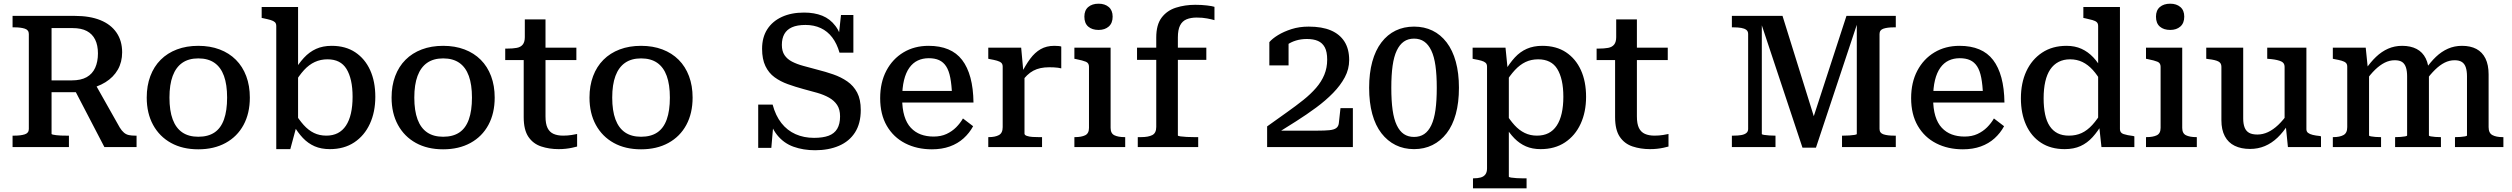

<svg xmlns="http://www.w3.org/2000/svg" viewBox="-20 -796 13592 1039"><path d="M378 -321 545 0H719V-62H710Q692 -62 677.5 -65Q663 -68 651 -78Q639 -88 628 -106L492 -347ZM259 -72V-644H373Q420 -644 450 -628Q480 -612 495 -581.5Q510 -551 510 -507Q510 -462 495 -429Q480 -396 449 -378.5Q418 -361 368 -361H242V-297H395Q404 -297 412.5 -299.5Q421 -302 429.5 -305Q438 -308 446 -312Q507 -324 550.5 -351Q594 -378 617.5 -419Q641 -460 641 -513Q641 -575 610.5 -619.5Q580 -664 523 -687Q466 -710 385 -710H48V-648H59Q92 -648 114 -641Q136 -634 136 -612V-98Q136 -76 114 -69Q92 -62 59 -62H48V0H353V-62H337Q323 -62 309 -62.5Q295 -63 284 -64.5Q273 -66 266 -67.5Q259 -69 259 -72Z M1332 -268Q1332 -183 1298 -120Q1264 -57 1201 -22.5Q1138 12 1053 12Q968 12 905.5 -22.5Q843 -57 808.5 -120Q774 -183 774 -268Q774 -332 793.5 -384Q813 -436 849.5 -472.5Q886 -509 937.5 -528.5Q989 -548 1053 -548Q1117 -548 1168.5 -528.5Q1220 -509 1256.5 -472.5Q1293 -436 1312.5 -384Q1332 -332 1332 -268ZM897 -268Q897 -197 914.5 -150Q932 -103 966.5 -79.5Q1001 -56 1053 -56Q1106 -56 1140.5 -79Q1175 -102 1192 -149.5Q1209 -197 1209 -268Q1209 -338 1192 -385Q1175 -432 1140.5 -456Q1106 -480 1053 -480Q1001 -480 966.5 -456Q932 -432 914.5 -385Q897 -338 897 -268Z M1765 11Q1718 11 1682.5 -4.5Q1647 -20 1619 -49.5Q1591 -79 1567 -121L1571 -192Q1597 -149 1623 -120Q1649 -91 1679 -76.5Q1709 -62 1746 -62Q1781 -62 1807.5 -75.5Q1834 -89 1852 -116Q1870 -143 1879 -182.5Q1888 -222 1888 -272Q1888 -322 1879.5 -359.5Q1871 -397 1855 -423Q1839 -449 1813.5 -462Q1788 -475 1752 -475Q1715 -475 1683.5 -460.5Q1652 -446 1625 -416.5Q1598 -387 1570 -340L1568 -405Q1595 -451 1624.5 -483Q1654 -515 1690.5 -531.5Q1727 -548 1775 -548Q1850 -548 1902.5 -513Q1955 -478 1983 -416.5Q2011 -355 2011 -272Q2011 -190 1981.5 -126Q1952 -62 1897 -25.5Q1842 11 1765 11ZM1475 -655Q1475 -669 1467.5 -676Q1460 -683 1445 -687.5Q1430 -692 1406 -697L1396 -699V-758H1593V-122L1585 -115L1551 11H1475Z M2657 -268Q2657 -183 2623 -120Q2589 -57 2526 -22.5Q2463 12 2378 12Q2293 12 2230.5 -22.5Q2168 -57 2133.5 -120Q2099 -183 2099 -268Q2099 -332 2118.5 -384Q2138 -436 2174.5 -472.5Q2211 -509 2262.5 -528.5Q2314 -548 2378 -548Q2442 -548 2493.5 -528.5Q2545 -509 2581.5 -472.5Q2618 -436 2637.5 -384Q2657 -332 2657 -268ZM2222 -268Q2222 -197 2239.5 -150Q2257 -103 2291.5 -79.5Q2326 -56 2378 -56Q2431 -56 2465.5 -79Q2500 -102 2517 -149.5Q2534 -197 2534 -268Q2534 -338 2517 -385Q2500 -432 2465.5 -456Q2431 -480 2378 -480Q2326 -480 2291.5 -456Q2257 -432 2239.5 -385Q2222 -338 2222 -268Z M2714 -471V-533H2724Q2755 -533 2776.5 -537Q2798 -541 2809 -555Q2820 -569 2820 -595L2899 -538H3099V-471ZM2932 -166Q2932 -126 2943 -103.5Q2954 -81 2975.5 -71.5Q2997 -62 3027 -62Q3052 -62 3073.5 -65.5Q3095 -69 3103 -71V-3Q3092 0 3076 3.5Q3060 7 3041.5 9Q3023 11 3003 11Q2952 11 2908.5 -3.5Q2865 -18 2839.5 -55.5Q2814 -93 2814 -162V-522L2820 -530V-691H2932Z M3728 -268Q3728 -183 3694 -120Q3660 -57 3597 -22.5Q3534 12 3449 12Q3364 12 3301.5 -22.5Q3239 -57 3204.5 -120Q3170 -183 3170 -268Q3170 -332 3189.5 -384Q3209 -436 3245.5 -472.5Q3282 -509 3333.5 -528.5Q3385 -548 3449 -548Q3513 -548 3564.5 -528.5Q3616 -509 3652.5 -472.5Q3689 -436 3708.5 -384Q3728 -332 3728 -268ZM3293 -268Q3293 -197 3310.5 -150Q3328 -103 3362.5 -79.5Q3397 -56 3449 -56Q3502 -56 3536.5 -79Q3571 -102 3588 -149.5Q3605 -197 3605 -268Q3605 -338 3588 -385Q3571 -432 3536.5 -456Q3502 -480 3449 -480Q3397 -480 3362.5 -456Q3328 -432 3310.5 -385Q3293 -338 3293 -268Z M4385 -50Q4433 -50 4464 -61.5Q4495 -73 4510.5 -99Q4526 -125 4526 -166Q4526 -204 4510 -228Q4494 -252 4466.5 -267.5Q4439 -283 4403 -293.5Q4367 -304 4328 -314Q4284 -326 4243.5 -340.5Q4203 -355 4171.5 -378Q4140 -401 4122 -438.5Q4104 -476 4104 -532Q4104 -594 4132 -637.5Q4160 -681 4211 -704.5Q4262 -728 4331 -728Q4387 -728 4429.5 -711Q4472 -694 4501 -655.5Q4530 -617 4545 -552L4516 -577L4531 -715H4598V-511H4523Q4509 -560 4483.5 -593.5Q4458 -627 4421.5 -644Q4385 -661 4339 -661Q4294 -661 4266 -648.5Q4238 -636 4224.5 -612Q4211 -588 4211 -553Q4211 -519 4225.5 -497.5Q4240 -476 4266 -462.5Q4292 -449 4327 -439.5Q4362 -430 4403 -419Q4447 -408 4489 -393.5Q4531 -379 4565 -355.5Q4599 -332 4618.5 -295Q4638 -258 4638 -201Q4638 -128 4607 -79.5Q4576 -31 4520 -7Q4464 17 4391 17Q4327 17 4274 -2Q4221 -21 4185 -66Q4149 -111 4134 -188L4168 -158L4154 4H4083V-230H4161Q4177 -170 4208.5 -130Q4240 -90 4285 -70Q4330 -50 4385 -50Z M4862 -264Q4862 -208 4874 -168.5Q4886 -129 4909 -104.5Q4932 -80 4963 -68.5Q4994 -57 5032 -57Q5072 -57 5102 -71Q5132 -85 5154 -107Q5176 -129 5191 -155L5246 -113Q5226 -76 5194.5 -47.5Q5163 -19 5120 -3.5Q5077 12 5023 12Q4942 12 4878.5 -20.5Q4815 -53 4779 -115Q4743 -177 4743 -265Q4743 -350 4776.5 -413.5Q4810 -477 4869 -512.5Q4928 -548 5005 -548Q5066 -548 5111.5 -529Q5157 -510 5186.5 -471.5Q5216 -433 5231.5 -375.5Q5247 -318 5248 -241H4834V-304H5157L5132 -280Q5130 -336 5122.5 -375Q5115 -414 5100 -437Q5085 -460 5062 -470.5Q5039 -481 5006 -481Q4973 -481 4946.5 -468.5Q4920 -456 4901 -429.5Q4882 -403 4872 -362Q4862 -321 4862 -264Z M5723 -544V-426Q5716 -428 5705 -429.5Q5694 -431 5681.5 -431.5Q5669 -432 5658 -432Q5632 -432 5611 -427.5Q5590 -423 5572 -413.5Q5554 -404 5538 -388.5Q5522 -373 5505 -350L5504 -393Q5529 -443 5554.5 -477.5Q5580 -512 5611.5 -530Q5643 -548 5685 -548Q5697 -548 5708 -547Q5719 -546 5723 -544ZM5328 0V-54H5331Q5365 -54 5385.5 -65Q5406 -76 5406 -108V-435Q5406 -449 5398.5 -456Q5391 -463 5375.5 -467.5Q5360 -472 5337 -476L5328 -478V-538H5506L5519 -396L5524 -400V-73Q5524 -65 5537 -60.5Q5550 -56 5567.5 -55Q5585 -54 5600 -54H5619V0Z M5925 -634Q5890 -634 5869 -652Q5848 -670 5848 -706Q5848 -740 5869 -758Q5890 -776 5925 -776Q5959 -776 5980 -758Q6001 -740 6001 -706Q6001 -671 5980 -652.5Q5959 -634 5925 -634ZM5990 -538V-104Q5990 -74 6010.5 -64Q6031 -54 6066 -54H6069V0H5794V-54H5797Q5832 -54 5852.5 -64Q5873 -74 5873 -104V-435Q5873 -455 5856 -462Q5839 -469 5804 -476L5794 -478V-538Z M6133 -538H6508V-472H6133ZM6552 -759V-687Q6539 -691 6513.5 -696Q6488 -701 6456 -701Q6424 -701 6401 -691.5Q6378 -682 6366 -658.5Q6354 -635 6354 -593V-63Q6354 -60 6368 -58Q6382 -56 6402 -55Q6422 -54 6442 -54H6464V0H6137V-54H6155Q6194 -54 6215.5 -65Q6237 -76 6237 -109V-593Q6237 -662 6266 -700.5Q6295 -739 6343.5 -754.5Q6392 -770 6448 -770Q6482 -770 6511.5 -766.5Q6541 -763 6552 -759Z M7108 -89H6872Q6869 -85 6868.5 -80Q6868 -75 6870.5 -71Q6873 -67 6878 -67Q6936 -103 6993.5 -139.5Q7051 -176 7102.5 -214Q7154 -252 7194 -293Q7234 -334 7257.5 -378Q7281 -422 7281 -471Q7281 -531 7255.5 -571Q7230 -611 7182 -631.5Q7134 -652 7062 -652Q7011 -652 6969 -638.5Q6927 -625 6896 -606Q6865 -587 6849 -568V-442H6953V-572Q6947 -574 6939.5 -570Q6932 -566 6925.5 -558Q6919 -550 6914.5 -540Q6910 -530 6910 -520Q6924 -538 6944.5 -553Q6965 -568 6992.5 -576.5Q7020 -585 7052 -585Q7088 -585 7112 -574.5Q7136 -564 7149 -540Q7162 -516 7162 -473Q7162 -429 7146.5 -391.5Q7131 -354 7102 -320.5Q7073 -287 7033 -255Q6993 -223 6943.5 -188Q6894 -153 6837 -112V0H7301V-211H7234L7225 -129Q7223 -112 7211 -103Q7199 -94 7174 -91.5Q7149 -89 7108 -89Z M7632 11Q7577 11 7532.5 -11Q7488 -33 7455.5 -75Q7423 -117 7406 -179Q7389 -241 7389 -321Q7389 -400 7406 -462Q7423 -524 7455.5 -566.5Q7488 -609 7532.5 -630.5Q7577 -652 7632 -652Q7687 -652 7731.5 -630.5Q7776 -609 7808.5 -566.5Q7841 -524 7858 -462Q7875 -400 7875 -321Q7875 -241 7858 -179Q7841 -117 7808.5 -75Q7776 -33 7731.5 -11Q7687 11 7632 11ZM7632 -55Q7664 -55 7687 -70.5Q7710 -86 7725.5 -118.5Q7741 -151 7748 -201Q7755 -251 7755 -321Q7755 -390 7748 -440Q7741 -490 7725.5 -522.5Q7710 -555 7687 -571Q7664 -587 7632 -587Q7600 -587 7577 -571Q7554 -555 7538.5 -522.5Q7523 -490 7516 -440Q7509 -390 7509 -321Q7509 -251 7516 -201Q7523 -151 7538.5 -118.5Q7554 -86 7577 -70.5Q7600 -55 7632 -55Z M8241 223H7951V169H7954Q7976 169 7992.5 164.5Q8009 160 8018 148Q8027 136 8027 115V-435Q8027 -449 8019.5 -456Q8012 -463 7996.5 -467.5Q7981 -472 7958 -476L7949 -478V-538H8127L8140 -408L8145 -403V160Q8145 163 8157.5 165Q8170 167 8187 168Q8204 169 8218 169H8241ZM8317 11Q8272 11 8237.5 -4Q8203 -19 8175 -47.5Q8147 -76 8123 -117L8125 -188Q8150 -147 8175.5 -119Q8201 -91 8231 -76.5Q8261 -62 8297 -62Q8333 -62 8359.5 -75.5Q8386 -89 8404 -116Q8422 -143 8431 -182.5Q8440 -222 8440 -272Q8440 -322 8431.5 -359.5Q8423 -397 8407 -423Q8391 -449 8365 -462Q8339 -475 8304 -475Q8266 -475 8235.5 -460.5Q8205 -446 8178 -417Q8151 -388 8124 -344L8123 -410Q8149 -454 8177.5 -485Q8206 -516 8242.5 -532Q8279 -548 8326 -548Q8402 -548 8454.5 -513Q8507 -478 8535 -416.5Q8563 -355 8563 -272Q8563 -190 8533.5 -126Q8504 -62 8449 -25.5Q8394 11 8317 11Z M8620 -471V-533H8630Q8661 -533 8682.5 -537Q8704 -541 8715 -555Q8726 -569 8726 -595L8805 -538H9005V-471ZM8838 -166Q8838 -126 8849 -103.5Q8860 -81 8881.5 -71.5Q8903 -62 8933 -62Q8958 -62 8979.5 -65.5Q9001 -69 9009 -71V-3Q8998 0 8982 3.5Q8966 7 8947.5 9Q8929 11 8909 11Q8858 11 8814.5 -3.5Q8771 -18 8745.5 -55.5Q8720 -93 8720 -162V-522L8726 -530V-691H8838Z M9352 0V-62H9362Q9385 -62 9402.5 -65Q9420 -68 9430 -76Q9440 -84 9440 -98V-612Q9440 -627 9430 -634.5Q9420 -642 9402.5 -645Q9385 -648 9362 -648H9352V-710H9626L9809 -123L9786 -139L9972 -710H10239V-648H10228Q10194 -648 10172.5 -641Q10151 -634 10151 -612V-98Q10151 -76 10172.5 -69Q10194 -62 10228 -62H10239V0H9948V-62H9957Q9972 -62 9988 -63Q10004 -64 10016 -66Q10028 -68 10028 -71V-688L10038 -692L9807 3H9734L9503 -692H9514V-71Q9514 -68 9526 -66Q9538 -64 9554.5 -63Q9571 -62 9584 -62H9588V0Z M10441 -264Q10441 -208 10453 -168.5Q10465 -129 10488 -104.5Q10511 -80 10542 -68.5Q10573 -57 10611 -57Q10651 -57 10681 -71Q10711 -85 10733 -107Q10755 -129 10770 -155L10825 -113Q10805 -76 10773.5 -47.5Q10742 -19 10699 -3.5Q10656 12 10602 12Q10521 12 10457.5 -20.5Q10394 -53 10358 -115Q10322 -177 10322 -265Q10322 -350 10355.5 -413.5Q10389 -477 10448 -512.5Q10507 -548 10584 -548Q10645 -548 10690.5 -529Q10736 -510 10765.5 -471.5Q10795 -433 10810.5 -375.5Q10826 -318 10827 -241H10413V-304H10736L10711 -280Q10709 -336 10701.5 -375Q10694 -414 10679 -437Q10664 -460 10641 -470.5Q10618 -481 10585 -481Q10552 -481 10525.5 -468.5Q10499 -456 10480 -429.5Q10461 -403 10451 -362Q10441 -321 10441 -264Z M11452 -97Q11452 -77 11471.5 -70.5Q11491 -64 11524 -60L11530 -58V0H11352L11339 -119L11334 -116V-655Q11334 -669 11326.5 -676Q11319 -683 11303 -687.5Q11287 -692 11264 -697L11254 -699V-758H11452ZM11163 -548Q11208 -548 11243.5 -532Q11279 -516 11307.5 -486Q11336 -456 11359 -412L11356 -344Q11331 -389 11305 -417.5Q11279 -446 11249 -460.5Q11219 -475 11182 -475Q11147 -475 11120 -461Q11093 -447 11075 -420.5Q11057 -394 11048 -354.5Q11039 -315 11039 -264Q11039 -215 11047 -177Q11055 -139 11072 -113.5Q11089 -88 11114.5 -75Q11140 -62 11176 -62Q11214 -62 11244.5 -76Q11275 -90 11302.5 -120Q11330 -150 11357 -196L11359 -131Q11333 -86 11304 -54Q11275 -22 11238.5 -5.5Q11202 11 11153 11Q11078 11 11025 -23.5Q10972 -58 10944 -120Q10916 -182 10916 -264Q10916 -347 10945.5 -410.5Q10975 -474 11030.5 -511Q11086 -548 11163 -548Z M11724 -634Q11689 -634 11668 -652Q11647 -670 11647 -706Q11647 -740 11668 -758Q11689 -776 11724 -776Q11758 -776 11779 -758Q11800 -740 11800 -706Q11800 -671 11779 -652.5Q11758 -634 11724 -634ZM11789 -538V-104Q11789 -74 11809.5 -64Q11830 -54 11865 -54H11868V0H11593V-54H11596Q11631 -54 11651.5 -64Q11672 -74 11672 -104V-435Q11672 -455 11655 -462Q11638 -469 11603 -476L11593 -478V-538Z M12119 -538V-155Q12119 -126 12126.5 -106.5Q12134 -87 12150.5 -77.5Q12167 -68 12196 -68Q12225 -68 12253 -81Q12281 -94 12308.5 -120Q12336 -146 12364 -186L12363 -124Q12336 -81 12304.5 -51Q12273 -21 12236 -5.5Q12199 10 12156 10Q12108 10 12073 -7Q12038 -24 12019.5 -59Q12001 -94 12001 -145V-435Q12001 -455 11984.5 -463.5Q11968 -472 11932 -476L11919 -478V-538ZM12461 -538V-97Q12461 -84 12470 -77Q12479 -70 12495.5 -66Q12512 -62 12534 -60L12540 -58V0H12361L12349 -119L12343 -125V-435Q12343 -455 12325 -463.5Q12307 -472 12272 -476L12249 -478V-538Z M12604 0V-54H12607Q12641 -54 12661.5 -65Q12682 -76 12682 -108V-435Q12682 -449 12674.5 -456Q12667 -463 12651.5 -467.5Q12636 -472 12613 -476L12604 -478V-538H12782L12794 -421L12800 -417V-63Q12800 -60 12810.5 -58Q12821 -56 12835 -55Q12849 -54 12861 -54H12865V0ZM13189 0H12941V-54H12944Q12956 -54 12970.5 -55Q12985 -56 12995.5 -58Q13006 -60 13006 -63V-383Q13006 -412 12999.5 -431.5Q12993 -451 12979 -460.5Q12965 -470 12939 -470Q12911 -470 12885 -457Q12859 -444 12833 -419Q12807 -394 12779 -354L12780 -419Q12808 -460 12838 -488.5Q12868 -517 12903 -532.5Q12938 -548 12979 -548Q13025 -548 13057.5 -531Q13090 -514 13107 -479.5Q13124 -445 13124 -393V-63Q13124 -60 13134 -58Q13144 -56 13159 -55Q13174 -54 13186 -54H13189ZM13527 0H13265V-54H13268Q13281 -54 13295 -55Q13309 -56 13319.5 -58Q13330 -60 13330 -63V-383Q13330 -412 13323.5 -431.5Q13317 -451 13302.5 -460.5Q13288 -470 13263 -470Q13235 -470 13209 -457Q13183 -444 13157 -418.5Q13131 -393 13103 -355L13104 -419Q13132 -460 13162 -488.5Q13192 -517 13227 -532.5Q13262 -548 13303 -548Q13349 -548 13381 -531Q13413 -514 13430 -479.5Q13447 -445 13447 -393V-108Q13447 -76 13467.5 -65Q13488 -54 13523 -54H13527Z"/></svg>

Font: Roboto Serif 20pt Medium
Style: Regular
Weight: 500
Version: Version 1.008